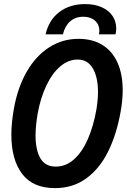

<svg xmlns="http://www.w3.org/2000/svg" viewBox="-20 -930 640 964"><path d="M37 -253.5Q37 -312 49.5 -383Q68.5 -490.5 114.2 -570Q160 -649.5 226.8 -692.2Q293.5 -735 374 -735Q444.5 -735 494.2 -704.2Q544 -673.5 570 -615.5Q596 -557.5 596 -476.5Q596 -426.5 585.5 -368.5Q565.5 -255.5 523 -169.5Q480.5 -83.5 413.5 -34.5Q346.5 14.5 256 14.5Q145 14.5 91 -57.2Q37 -129 37 -253.5ZM463.5 -377Q472 -427 472 -468Q472 -542.5 446 -586.8Q420 -631 370 -631Q323 -631 282.5 -596.5Q242 -562 212.8 -500.5Q183.5 -439 169 -359.5Q158.5 -296.5 158.5 -250Q158.5 -177 182.8 -135.2Q207 -93.5 259.5 -93.5Q311.5 -93.5 352.5 -130.8Q393.5 -168 421.2 -232Q449 -296 463.5 -377ZM407.5 -909.5Q454.5 -909.5 490 -894Q525.5 -878.5 544.5 -850.8Q563.5 -823 563.5 -787.5Q563.5 -772 560 -757.5H477Q479 -769.5 479 -775.5Q479 -806.5 457 -826.2Q435 -846 398.5 -846Q358.5 -846 332 -822.5Q305.5 -799 296 -757.5H209Q225 -829 277.5 -869.2Q330 -909.5 407.5 -909.5Z"/></svg>

Font: JuliaMono SemiBoldItalic
Style: Regular
Weight: 600
Italic angle: -9°
Monospace: yes
Designer: cormullion
Foundry: corm
Version: Version 0.049; ttfautohint (v1.8.4)